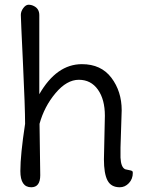

<svg xmlns="http://www.w3.org/2000/svg" viewBox="-20 -781 617 811"><path d="M494 -315 489 -158V-115Q491 -74 509 -66Q516 -64 525 -62.5Q534 -61 537.5 -59Q541 -57 541 -51Q541 -25 524.5 -7.5Q508 10 486 10Q449 10 434 -19Q419 -48 419 -108L423 -292Q423 -361 393.5 -402.5Q364 -444 313 -444Q262 -444 214.5 -387.5Q167 -331 147 -258L150 -41Q150 10 112 10Q66 10 66 -58.5Q66 -127 86 -258Q86 -326 77 -514.5Q68 -703 68 -718Q68 -733 78.5 -747Q89 -761 100.5 -761Q112 -761 122 -756Q146 -745 146 -717Q146 -713 146 -710V-383Q219 -510 326 -510Q407 -510 450.5 -452.5Q494 -395 494 -315Z"/></svg>

Font: Delius Swash Caps
Style: Regular
Weight: 400
Designer: Natalia Raices
Foundry: Natalia Raices
Version: Version 1.002